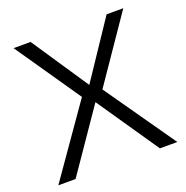

<svg xmlns="http://www.w3.org/2000/svg" viewBox="-128 -833 924 952"><g transform="rotate(-20 334.0 -357.5)"><path d="M111 0H20L294 -392L295 -350L44 -715H134L348 -395H321L535 -715H623L373 -350L374 -392L648 0H556L320 -345H348Z"/></g></svg>

Font: Wix Madefor Display
Style: Regular
Weight: 400
Designer: Dalton Maag Ltd
Foundry: Dalton Maag Ltd
Version: Version 3.100